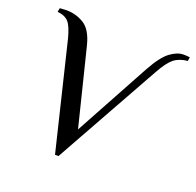

<svg xmlns="http://www.w3.org/2000/svg" viewBox="-120 -797 953 934"><g transform="rotate(20 356.0 -330.0)"><path d="M712 -660 709 -640Q666 -636 639 -614.5Q612 -593 580 -535L276 10H258L124 -543Q109 -601 90.5 -622.5Q72 -644 32 -648L36 -668Q41 -668 50.5 -669Q60 -670 70 -670Q120 -670 161.5 -644.5Q203 -619 222 -543L321 -144L534 -535Q575 -609 611 -635.5Q647 -662 679 -662Q694 -662 712 -660Z"/></g></svg>

Font: Philosopher
Style: Italic
Weight: 400
Italic angle: -10°
Designer: Jovanny Lemonad
Foundry: Jovanny Lemonad
Version: Version 2.000